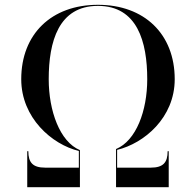

<svg xmlns="http://www.w3.org/2000/svg" viewBox="-20 -780 816 800"><path d="M98 -150H93.5V0H313V-154.5C229 -189.5 183 -318.5 183 -450C183 -606.5 224 -755.5 388 -755.5C552 -755.5 593.5 -606.5 593.5 -450C593.5 -318.5 547.5 -194 463.5 -159V0H683V-150H678.5C678.5 -103 660 -81.5 608.5 -81.5H468V-155.5C580 -182.5 708 -289 708 -450C708 -638 581.5 -760 388 -760C194.5 -760 68.5 -638 68.5 -450C68.5 -289 196.5 -178 308.5 -151V-81.5H168C116.5 -81.5 98 -103 98 -150Z"/></svg>

Font: Bodoni* 36pt
Style: Regular
Weight: 400
Version: Version 2.3